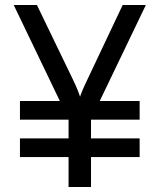

<svg xmlns="http://www.w3.org/2000/svg" viewBox="-20 -750 640 770"><path d="M472 -730 330 -430C314 -397 304 -372 301 -362C298 -372 289 -397 273 -430L128 -730H35L220 -345H60V-270H255V-195H60V-120H255V0H345V-120H540V-195H345V-270H540V-345H380L565 -730Z"/></svg>

Font: Tekne LDO
Style: Regular
Weight: 400
Monospace: yes
Designer: Alessio Laiso, Mario Rullo, Paolo Rosset
Foundry: Alessio Laiso
Version: Version 1.000;hotconv 1.0.109;makeotfexe 2.5.65596